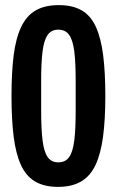

<svg xmlns="http://www.w3.org/2000/svg" viewBox="-20 -719 457 751"><path d="M207 12Q153 12 117.5 -9Q82 -30 62 -73.5Q42 -117 33.5 -184Q25 -251 25 -343Q25 -436 33.5 -503Q42 -570 63 -614Q84 -658 120 -678.5Q156 -699 210 -699Q264 -699 299.5 -678.5Q335 -658 355 -614Q375 -570 383.5 -503Q392 -436 392 -343Q392 -251 383 -184Q374 -117 353.5 -73.5Q333 -30 297 -9Q261 12 207 12ZM208 -84Q236 -84 250.5 -104.5Q265 -125 270.5 -169.5Q276 -214 276 -284V-403Q276 -475 270.5 -518.5Q265 -562 250.5 -582.5Q236 -603 208 -603Q181 -603 166.5 -582.5Q152 -562 146.5 -518.5Q141 -475 141 -403V-284Q141 -214 146.5 -169.5Q152 -125 166.5 -104.5Q181 -84 208 -84Z"/></svg>

Font: Archivo ExtraCondensed
Style: Bold
Weight: 700
Width: 2
Designer: Hector Gatti
Foundry: Omnibus-Type
Version: Version 2.001